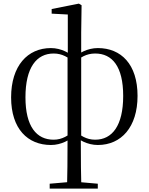

<svg xmlns="http://www.w3.org/2000/svg" viewBox="-20 -801 837 1080"><path d="M259.5 259.8H530.1V232.4L414.3 222.2H377.6L259.5 232.4ZM357 259.8H437.7C435.7 178.4 434.5 114.2 434.5 -20.2L436.7 -30.1V-617.7L438.9 -771.6L423.6 -780.6L270.6 -750.2V-724.2L361.4 -719.4V-495.1L360 -485.7V-22.1C360 99.3 359 178.4 357 259.8ZM266.6 14.6C325.1 14.6 375.6 -14.8 396.6 -39.5H399.2L396.6 -65.2C364.3 -40.1 331.8 -15.2 281.6 -15.2C185.9 -15.2 123.2 -88.7 123.2 -253.6C123.2 -421.9 185.9 -500 281.8 -500C331.8 -500 364.3 -476.9 396.6 -451L398.6 -465.9L396.6 -476.3C375.6 -501 324.7 -530.6 266.4 -530.6C135.1 -530.6 42.5 -430.8 42.5 -253.2C42.5 -76 136.1 14.6 266.6 14.6ZM530.3 14.6C662 14.6 753.7 -86 753.7 -261.8C753.7 -439.8 660.8 -530.6 530.3 -530.6C471.6 -530.6 419.6 -501 400.3 -476.5L397.9 -466.1L400.3 -450.8C431.8 -476.9 464.4 -500 515.4 -500C611.1 -500 672.9 -427.5 672.9 -261.4C672.9 -94.1 611.1 -15.2 515.2 -15.2C464.4 -15.2 431.8 -40.1 400.3 -64.9L397.7 -39.5H400.3C419.6 -15 471.9 14.6 530.3 14.6Z"/></svg>

Font: Source Han Serif TW VF
Style: Regular
Weight: 250
Designer: Ryoko NISHIZUKA 西塚涼子 (kana & ideographs); Frank Grießhammer (Latin, Greek & Cyrillic); Wenlong ZHANG 张文龙 (bopomofo); San
Foundry: Adobe
Version: Version 2.002;hotconv 1.1.0;makeotfexe 2.6.0